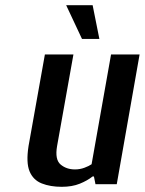

<svg xmlns="http://www.w3.org/2000/svg" viewBox="-20 -710 558 740"><path d="M218 10Q174 10 141 -3Q108 -16 94 -49.5Q80 -83 90 -147L153 -500H263L200 -147Q191 -95 213.5 -76Q236 -57 269 -57Q288 -57 305.5 -63.5Q323 -70 333 -77L408 -500H518L430 0H348L342 -30H337Q317 -14 287.5 -2Q258 10 218 10ZM296 -560 235 -690H337L363 -560Z"/></svg>

Font: Cuprum SemiBold
Style: Italic
Weight: 600
Italic angle: -10°
Version: Version 3.000